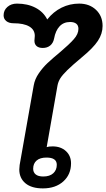

<svg xmlns="http://www.w3.org/2000/svg" viewBox="-35 -1035 589 1065"><path d="M72 -95Q72 -102 74 -120L152 -561Q158 -596 180 -628Q202 -660 228.5 -685Q255 -710 302 -749Q348 -788 374 -817Q400 -846 400 -875Q400 -894 388 -903.5Q376 -913 354 -913Q318 -913 295.5 -889Q273 -865 265 -821Q260 -796 243.5 -782.5Q227 -769 202 -769Q180 -769 168 -779.5Q156 -790 156 -809L158 -836Q158 -870 127.5 -888Q97 -906 40 -906Q15 -906 0 -918Q-15 -930 -15 -950Q-15 -978 6 -996.5Q27 -1015 59 -1015Q118 -1015 162 -992Q206 -969 227 -927Q261 -970 306.5 -992.5Q352 -1015 404 -1015Q461 -1015 497.5 -980.5Q534 -946 534 -891Q534 -848 508 -808.5Q482 -769 420 -718Q365 -672 338 -645.5Q311 -619 299.5 -600.5Q288 -582 284 -561L224 -219Q235 -223 257 -223Q302 -223 330.5 -197Q359 -171 359 -129Q359 -67 316 -28.5Q273 10 203 10Q140 10 106 -18.5Q72 -47 72 -95ZM280 -121Q280 -161 223 -161Q187 -161 168 -144.5Q149 -128 149 -99Q149 -79 163 -67.5Q177 -56 205 -56Q241 -56 260.5 -74Q280 -92 280 -121Z"/></svg>

Font: Kodchasan
Style: Bold Italic
Weight: 700
Italic angle: -10°
Version: Version 1.000; ttfautohint (v1.6)